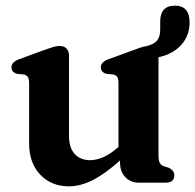

<svg xmlns="http://www.w3.org/2000/svg" viewBox="-20 -646 690 679"><path d="M83 -138.5V-352Q83 -367.5 78.2 -374Q73.5 -380.5 64.5 -382.5L40 -385Q20.5 -391 20.5 -408Q20.5 -426.5 47.5 -436.5L136 -469Q155.5 -476 168 -479.8Q180.5 -483.5 191 -483.5Q207 -483.5 215.5 -474Q224 -464.5 224 -449.5V-166Q224 -123.5 244.2 -101.5Q264.5 -79.5 298.5 -79.5Q320.5 -79.5 345.2 -90.2Q370 -101 397 -124.5L399 -126.5V-352Q399 -367.5 394.5 -374Q390 -380.5 380.5 -382.5L356 -385Q336.5 -391 336.5 -408Q336.5 -426.5 363.5 -436.5L452.5 -469Q467 -474.5 477.5 -478Q488 -481.5 497 -482.5Q525 -489.5 535.8 -503Q546.5 -516.5 546.5 -541V-569Q546.5 -626 598.5 -626Q650.5 -626 650.5 -566.5Q650.5 -520.5 621.5 -487.8Q592.5 -455 540.5 -443.5V-95.5Q540.5 -77.5 545.2 -69.5Q550 -61.5 559.5 -58L576 -53Q596.5 -43.5 596.5 -26Q596.5 0 565 0H470.5Q442 0 423.2 -19.5Q404.5 -39 404.5 -71V-78.5Q349.5 -29.5 306.2 -8.2Q263 13 224 13Q161.5 13 122.2 -28.5Q83 -70 83 -138.5Z"/></svg>

Font: Fraunces 9pt Soft SemiBold
Style: Regular
Weight: 600
Version: Version 1.000;[b76b70a41]